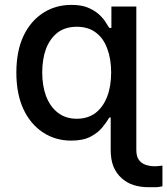

<svg xmlns="http://www.w3.org/2000/svg" viewBox="-20 -573 694 797"><path d="M596.7 204.1Q563.5 204.1 535.2 195.3Q506.8 186.5 485.4 167Q463.9 148.4 451.2 119.1Q439.5 89.8 439.5 49.8Q439.5 38.1 439.5 13.7Q465.8 13.7 545.9 13.7Q545.9 22.5 545.9 49.8Q545.9 76.2 556.6 90.8Q567.4 105.5 585 111.3Q602.5 117.2 624 117.2Q631.8 117.2 639.6 116.2Q648.4 115.2 654.3 114.3Q654.3 142.6 654.3 200.2Q643.6 203.1 628.9 204.1Q613.3 204.1 596.7 204.1ZM275.4 10.7Q210 10.7 158.2 -23.4Q106.4 -57.6 77.1 -120.1Q47.9 -183.6 47.9 -271.5Q47.9 -360.4 77.1 -422.9Q106.4 -485.4 159.2 -519.5Q210.9 -552.7 276.4 -552.7Q314.5 -552.7 340.8 -543Q368.2 -532.2 385.7 -517.6Q403.3 -502.9 415 -486.3Q425.8 -469.7 433.6 -457Q449.2 -457 482.4 -457Q482.4 -364.3 482.4 -85Q469.7 -85 433.6 -85Q423.8 -67.4 405.3 -44.9Q387.7 -22.5 356.4 -5.9Q325.2 10.7 275.4 10.7ZM545.9 13.7Q519.5 13.7 439.5 13.7Q439.5 -21.5 439.5 -127.9Q447.3 -163.1 470.7 -268.6Q463.9 -310.5 442.4 -438.5Q442.4 -464.8 442.4 -545.9Q467.8 -545.9 545.9 -545.9Q545.9 -405.3 545.9 13.7ZM298.8 -80.1Q344.7 -80.1 377 -104.5Q408.2 -128.9 424.8 -171.9Q441.4 -214.8 441.4 -272.5Q441.4 -329.1 424.8 -372.1Q409.2 -415 377 -438.5Q345.7 -461.9 298.8 -461.9Q251 -461.9 218.8 -437.5Q187.5 -413.1 170.9 -370.1Q155.3 -327.1 155.3 -272.5Q155.3 -217.8 170.9 -174.8Q187.5 -130.9 219.7 -105.5Q252 -80.1 298.8 -80.1Z"/></svg>

Font: DeepSea
Style: Medium
Weight: 500
Designer: Stem
Version: Version 3.019;git-0a5106e0b